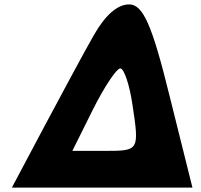

<svg xmlns="http://www.w3.org/2000/svg" viewBox="-20 -903 915 873"><path d="M406 -742C362 -665 260 -475 180 -325L34 -50H855L751 -467C671 -792 630 -883 567 -883C514 -883 458 -834 406 -742ZM582 -429C614 -217 613 -217 455 -217H309L402 -404C454 -508 510 -592 527 -592C544 -592 569 -517 582 -429Z"/></svg>

Font: Hussar Skorodowane
Style: Ky
Weight: 700
Foundry: Cannot Into Space Fonts
Version: Version 0.892